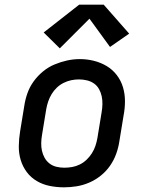

<svg xmlns="http://www.w3.org/2000/svg" viewBox="-20 -794 640 822"><path d="M254 8Q223 8 193 2Q163 -4 137.5 -19Q112 -34 94.5 -57.5Q77 -81 68.5 -109.5Q60 -138 60.5 -169Q61 -200 66 -231L84 -341Q88 -368 97.5 -395Q107 -422 124 -445.5Q141 -469 164 -488Q187 -507 213.5 -518Q240 -529 267 -535Q294 -541 322 -541Q353 -541 382.5 -533.5Q412 -526 437 -511Q462 -496 480 -472.5Q498 -449 506.5 -420.5Q515 -392 515 -361Q515 -330 509 -299L491 -189Q487 -162 477.5 -135.5Q468 -109 451.5 -85Q435 -61 412 -42.5Q389 -24 362.5 -12.5Q336 -1 308.5 3.5Q281 8 254 8ZM255 -76Q272 -76 289 -79Q306 -82 322 -90Q338 -98 351 -110.5Q364 -123 373.5 -138Q383 -153 388.5 -169.5Q394 -186 397 -203L415 -313Q418 -330 418.5 -347.5Q419 -365 415.5 -381.5Q412 -398 404 -412.5Q396 -427 382.5 -436.5Q369 -446 352 -450Q335 -454 318 -454Q301 -454 284.5 -450.5Q268 -447 252 -439Q236 -431 223 -418.5Q210 -406 201 -391Q192 -376 186.5 -360Q181 -344 178 -327L160 -217Q157 -200 156.5 -182.5Q156 -165 159.5 -149Q163 -133 171 -118.5Q179 -104 192 -94Q205 -84 221.5 -80Q238 -76 255 -76Q255 -76 255 -76Q255 -76 255 -76ZM236 -587 167 -655 319 -774H424L533 -650L451 -593L363 -714Z"/></svg>

Font: Iosevka Curly Slab MdEx
Style: Italic
Weight: 500
Width: 7
Italic angle: -9°
Monospace: yes
Designer: Belleve Invis
Foundry: Belleve Invis
Version: Version 11.0.0; ttfautohint (v1.8.3)